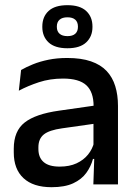

<svg xmlns="http://www.w3.org/2000/svg" viewBox="-20 -730 541 760"><path d="M349.5 0 353.5 -116 350 -131V-285L350.5 -309.5Q350.5 -366 321.8 -392.5Q293 -419 229.5 -419Q178 -419 134 -404.5Q90 -390 54.5 -371L63.5 -453Q83.5 -464.5 110.5 -475.5Q137.5 -486.5 171.5 -493.5Q205.5 -500.5 246 -500.5Q301.5 -500.5 340 -487.2Q378.5 -474 402 -449Q425.5 -424 436.2 -389Q447 -354 447 -311V0ZM184 11Q111.5 11 73 -24.8Q34.5 -60.5 34.5 -126.5V-141.5Q34.5 -211.5 77.8 -245.2Q121 -279 214 -292L361 -313L366.5 -242L225.5 -222Q175 -215 153.5 -197.8Q132 -180.5 132 -147V-140Q132 -106.5 152.8 -88.5Q173.5 -70.5 216 -70.5Q255 -70.5 283 -83.5Q311 -96.5 328.5 -118.2Q346 -140 352.5 -166.5L366 -101H348Q340 -71 321.5 -45.5Q303 -20 269.8 -4.5Q236.5 11 184 11ZM147.5 -623V-625Q147.5 -663.5 172.2 -686.5Q197 -709.5 247 -709.5Q296.5 -709.5 321.2 -686.5Q346 -663.5 346 -625V-623Q346 -585.5 321.2 -562.2Q296.5 -539 247 -539Q197 -539 172.2 -562.2Q147.5 -585.5 147.5 -623ZM205 -623.5Q205 -606 215.8 -596.5Q226.5 -587 247 -587Q267.5 -587 278 -596.5Q288.5 -606 288.5 -623.5V-625Q288.5 -642.5 278 -652Q267.5 -661.5 247 -661.5Q226.5 -661.5 215.8 -652Q205 -642.5 205 -625Z"/></svg>

Font: Anek Telugu Medium Medium
Style: Regular
Weight: 500
Version: Version 1.003